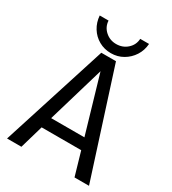

<svg xmlns="http://www.w3.org/2000/svg" viewBox="-201 -947 947 1055"><g transform="rotate(30 272.5 -420.0)"><path d="M441 0 398 -148H147L104 0H13L226 -667H319L533 0ZM167 -218H378L273 -577ZM172 -840Q174 -801 203 -775Q232 -749 272 -749Q313 -749 342 -775Q371 -801 373 -840H429Q426 -798 404.5 -764.5Q383 -731 348.5 -711Q314 -691 272 -691Q230 -691 195.5 -710.5Q161 -730 140 -764Q119 -798 116 -840Z"/></g></svg>

Font: Epunda Sans
Style: Regular
Weight: 400
Designer: Simon Atzbach
Foundry: typofactur
Version: Version 2.204; ttfautohint (v1.8.4.7-5d5b)